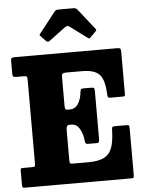

<svg xmlns="http://www.w3.org/2000/svg" viewBox="-64 -1050 818 1100"><g transform="rotate(-5 345.0 -500.0)"><path d="M81 -636.5H40Q25.5 -636.5 22 -641Q18.5 -645.5 18.5 -659.5V-728Q18.5 -743.5 23.8 -746.8Q29 -750 43.5 -750H629Q644 -750 647.8 -745.5Q651.5 -741 651.5 -726V-490.5Q651.5 -476.5 649.5 -473.8Q647.5 -471 633.5 -471H566.5Q555 -471 552.8 -476Q550.5 -481 550 -491Q547.5 -571.5 519.8 -604Q492 -636.5 418.5 -636.5H328Q314 -636.5 307.5 -632.8Q301 -629 301 -613.5V-451Q301 -435 303.5 -429.5Q306 -424 314.5 -424H329.5Q360.5 -424 377.8 -451.2Q395 -478.5 398.5 -516Q399.5 -527 402.5 -532.2Q405.5 -537.5 415 -537.5H460Q474 -537.5 477.8 -533.8Q481.5 -530 481.5 -516V-239.5Q481.5 -226.5 478.2 -222.5Q475 -218.5 462 -218.5H418Q405.5 -218.5 402.2 -224.2Q399 -230 398 -242.5Q394.5 -279 377.5 -307.8Q360.5 -336.5 331.5 -336.5H318Q301 -336.5 301 -309.5V-134Q301 -117.5 305.8 -115.5Q310.5 -113.5 326.5 -113.5H408.5Q466.5 -113.5 498.8 -129.8Q531 -146 544.8 -182.5Q558.5 -219 560 -280.5Q560.5 -297.5 562.8 -301.8Q565 -306 582 -306H641.5Q656.5 -306 659 -302.2Q661.5 -298.5 661.5 -284V-19Q661.5 -5 658.2 -2.5Q655 0 641 0H42Q28 0 23.2 -1.5Q18.5 -3 18.5 -18V-98Q18.5 -110 21.5 -111.8Q24.5 -113.5 36.5 -113.5H80Q97 -113.5 100.2 -116.5Q103.5 -119.5 103.5 -136.5V-617Q103.5 -630.5 99.2 -633.5Q95 -636.5 81 -636.5ZM228 -826.5 200 -855.5Q194 -861 194 -863.5Q194 -866 198.5 -872L292.5 -991.5Q297 -997.5 302.8 -998.8Q308.5 -1000 319 -1000H398.5Q414.5 -1000 421.5 -991.5L517.5 -870Q523 -864.5 514.5 -856L483 -824.5Q477.5 -819 475.5 -819.2Q473.5 -819.5 467 -824L369.5 -896.5Q356.5 -906 344.5 -897L246 -823.5Q237.5 -817.5 228 -826.5Z"/></g></svg>

Font: Besley* Narrow Heavy
Style: Regular
Weight: 800
Width: 4
Designer: Owen Earl
Foundry: indestructible type*
Version: Version 3.000; ttfautohint (v1.8.3)